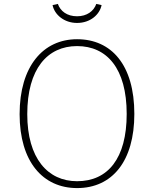

<svg xmlns="http://www.w3.org/2000/svg" viewBox="-20 -948 785 979"><path d="M373 -831C440 -831 488 -873 498 -922L471 -928C458 -891 423 -865 373 -865C322 -865 288 -891 275 -928L248 -922C258 -873 307 -831 373 -831ZM373 -748C200 -748 80 -610 80 -366C80 -123 199 11 373 11C553 11 665 -127 665 -367C665 -617 548 -748 373 -748ZM373 -713C525 -713 626 -599 626 -367C626 -140 530 -24 373 -24C224 -24 119 -140 119 -366C119 -597 222 -713 373 -713Z"/></svg>

Font: Glow Sans SC Normal ExtraLight
Style: Regular
Weight: 200
Designer: Ryoko NISHIZUKA (kana, bopomofo & ideographs); Paul D. Hunt (Latin, Greek & Cyrillic); Sandoll Communications, Soo-young
Version: Version 0.93